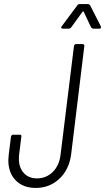

<svg xmlns="http://www.w3.org/2000/svg" viewBox="-20 -917 517 945"><path d="M21 -129Q21 -138 23 -156L34 -244Q36 -254 45 -254H77Q87 -254 85 -244L74 -155Q73 -148 73 -136Q73 -92 97 -65.5Q121 -39 162 -39Q208 -39 240 -71Q272 -103 278 -155L344 -690Q344 -694 347 -697Q350 -700 355 -700H387Q391 -700 393.5 -697Q396 -694 395 -690L330 -156Q320 -82 272 -37Q224 8 156 8Q94 8 57.5 -29Q21 -66 21 -129ZM284 -788 360 -890Q365 -897 372 -897H413Q419 -897 424 -890L476 -788Q477 -786 477 -782Q477 -776 469 -776H439Q433 -776 428 -783L392 -859Q391 -861 389 -861Q387 -861 386 -859L331 -783Q326 -776 319 -776H289Q283 -776 281.5 -779.5Q280 -783 284 -788Z"/></svg>

Font: Barlow Condensed Light
Style: Italic
Weight: 300
Width: 3
Italic angle: -7°
Designer: Jeremy Tribby
Foundry: Tribby Type
Version: Version 1.408